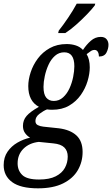

<svg xmlns="http://www.w3.org/2000/svg" viewBox="-57 -786 611 1046"><path d="M150 240Q55 240 9 206Q-37 172 -37 114Q-37 71 -16 40.5Q5 10 38 -9Q71 -28 107 -36Q91 -45 79.5 -61Q68 -77 68 -100Q68 -131 87.5 -154Q107 -177 155 -204Q97 -235 97 -317Q97 -352 110 -392Q123 -432 149 -467Q175 -502 214.5 -524Q254 -546 306 -546Q333 -546 356 -538.5Q379 -531 395 -514Q414 -543 438 -564Q462 -585 492 -585Q513 -585 523.5 -572.5Q534 -560 534 -542Q534 -521 523 -499.5Q512 -478 482 -478Q482 -493 476 -503.5Q470 -514 458 -514Q446 -514 435.5 -506Q425 -498 415 -491Q432 -463 432 -419Q432 -384 420 -344Q408 -304 383 -268.5Q358 -233 319.5 -210.5Q281 -188 227 -188Q212 -188 199 -190Q179 -182 157.5 -165.5Q136 -149 136 -127Q136 -111 148.5 -104.5Q161 -98 179 -96L264 -87Q326 -79 359.5 -48Q393 -17 393 42Q393 96 367 141Q341 186 287 213Q233 240 150 240ZM236 -236Q265 -236 286.5 -255.5Q308 -275 321.5 -304.5Q335 -334 341.5 -366.5Q348 -399 348 -425Q348 -501 293 -501Q264 -501 242.5 -482Q221 -463 207.5 -433.5Q194 -404 187 -371.5Q180 -339 180 -313Q180 -272 195 -254Q210 -236 236 -236ZM156 192Q212 192 246.5 174.5Q281 157 296.5 128.5Q312 100 312 67Q312 36 293.5 17.5Q275 -1 233 -5L154 -13Q102 -7 70.5 24.5Q39 56 39 104Q39 143 64.5 167.5Q90 192 156 192ZM260 -606 263 -619Q287 -649 314 -689Q341 -729 361 -766H462L459 -756Q444 -736 416.5 -707.5Q389 -679 358 -651.5Q327 -624 299 -606Z"/></svg>

Font: Noto Serif Condensed
Style: Italic
Weight: 400
Width: 3
Italic angle: -12°
Designer: Monotype Design Team
Foundry: Monotype Imaging Inc.
Version: Version 2.014; ttfautohint (v1.8.4.7-5d5b)